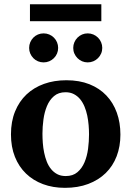

<svg xmlns="http://www.w3.org/2000/svg" viewBox="-20 -882 624 914"><path d="M403.8 -242.2Q403.8 -263.2 401.9 -286.4Q399.9 -309.6 395.3 -332Q390.6 -354.5 382.3 -374.5Q374 -394.5 361.6 -409.7Q349.1 -424.8 332 -433.8Q314.9 -442.9 292 -442.9Q258.3 -442.9 236.8 -424.3Q215.3 -405.8 203.4 -376.7Q191.4 -347.7 186.8 -313Q182.1 -278.3 182.1 -246.1Q182.1 -224.6 183.8 -201.2Q185.5 -177.7 190.2 -155.3Q194.8 -132.8 202.6 -112.8Q210.4 -92.8 222.9 -77.4Q235.4 -62 252.4 -53Q269.5 -43.9 293 -43.9Q327.1 -43.9 348.6 -62.3Q370.1 -80.6 382.3 -109.4Q394.5 -138.2 399.2 -173.3Q403.8 -208.5 403.8 -242.2ZM553.2 -241.2Q553.2 -185.1 535.4 -138.4Q517.6 -91.8 483.4 -58.3Q449.2 -24.9 400.1 -6.3Q351.1 12.2 289.1 12.2Q231.9 12.2 184.8 -5.4Q137.7 -22.9 103.8 -55.7Q69.8 -88.4 51 -135.5Q32.2 -182.6 32.2 -242.2Q32.2 -303.7 51.8 -351.6Q71.3 -399.4 106.2 -432.4Q141.1 -465.3 189.5 -482.7Q237.8 -500 295.9 -500Q357.9 -500 405.8 -481Q453.6 -461.9 486.3 -427.5Q519 -393.1 536.1 -345.7Q553.2 -298.3 553.2 -241.2ZM256.8 -653.8Q256.8 -639.6 251.5 -627.2Q246.1 -614.7 236.6 -605.2Q227.1 -595.7 214.4 -590.3Q201.7 -585 187.5 -585Q173.3 -585 160.6 -590.3Q147.9 -595.7 138.7 -605.2Q129.4 -614.7 124 -627.2Q118.7 -639.6 118.7 -653.8Q118.7 -668 124 -680.7Q129.4 -693.4 138.7 -702.9Q147.9 -712.4 160.6 -717.8Q173.3 -723.1 187.5 -723.1Q201.7 -723.1 214.4 -717.8Q227.1 -712.4 236.6 -702.9Q246.1 -693.4 251.5 -680.7Q256.8 -668 256.8 -653.8ZM466.8 -653.8Q466.8 -639.6 461.4 -627.2Q456.1 -614.7 446.5 -605.2Q437 -595.7 424.3 -590.3Q411.6 -585 397.5 -585Q383.3 -585 370.8 -590.3Q358.4 -595.7 348.9 -605.2Q339.4 -614.7 334 -627.2Q328.6 -639.6 328.6 -653.8Q328.6 -668 334 -680.7Q339.4 -693.4 348.9 -702.9Q358.4 -712.4 370.8 -717.8Q383.3 -723.1 397.5 -723.1Q411.6 -723.1 424.3 -717.8Q437 -712.4 446.5 -702.9Q456.1 -693.4 461.4 -680.7Q466.8 -668 466.8 -653.8ZM122.6 -781.2V-861.8H462.4V-781.2Z"/></svg>

Font: Charis SIL APac
Style: Bold
Weight: 700
Foundry: SIL International
Version: Version 5.000